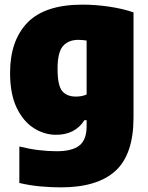

<svg xmlns="http://www.w3.org/2000/svg" viewBox="-20 -579 640 829"><path d="M242.5 230Q201 230 154.2 225.8Q107.5 221.5 63.5 211V53.5Q105.5 64 146.2 69Q187 74 224.5 74Q291.5 74 322.8 49.2Q354 24.5 354 -34V-60H344.5Q304.5 3 222 3Q171.5 3 126 -25.8Q80.5 -54.5 52 -113.8Q23.5 -173 23.5 -264.5Q23.5 -404 98.8 -481.5Q174 -559 337 -559Q391 -559 450 -550.5Q509 -542 556.5 -525.5V-71.5Q556.5 87.5 478.5 158.8Q400.5 230 242.5 230ZM308 -162Q334 -162 354 -171V-404Q346 -405 336.8 -406Q327.5 -407 318.5 -407Q275.5 -407 252 -380.2Q228.5 -353.5 228.5 -282Q228.5 -210.5 248.2 -186.2Q268 -162 308 -162Z"/></svg>

Font: Encode Sans SmCnd Black
Style: Regular
Weight: 900
Width: 4
Designer: Multiple Designers
Foundry: Impallari Type
Version: Version 3.002; ttfautohint (v1.8.3) -l 8 -r 50 -G 200 -x 14 